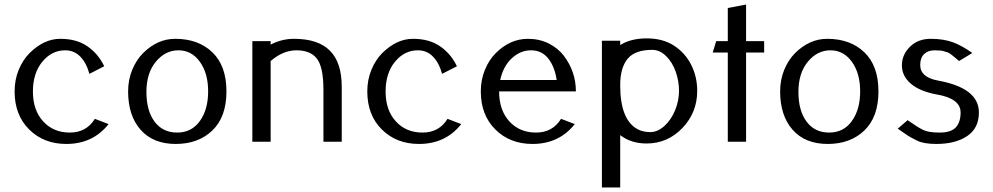

<svg xmlns="http://www.w3.org/2000/svg" viewBox="-20 -620 4343 840"><path d="M455.1 -77.1Q386.2 9.8 270 9.8Q171.4 9.8 107.7 -53.5Q43.9 -116.7 43.9 -220.2Q43.9 -271 62 -314.9Q80.1 -358.4 109.4 -387.7Q172.4 -450.2 243.9 -450.2Q315.4 -450.2 362.8 -417.2Q410.2 -384.3 436 -330.1L371.1 -296.9Q358.4 -344.2 331.5 -372.1Q304.7 -399.9 265.1 -399.9Q206.5 -399.9 165.3 -350.1Q124 -300.3 124 -219.2Q124 -138.2 168.7 -89.1Q213.4 -40 285.6 -40Q357.9 -40 395 -100.1Z M854.5 -90.6Q890.6 -141.1 890.6 -220.2Q890.6 -299.3 854.5 -349.6Q818.4 -399.9 760.7 -399.9Q703.1 -399.9 661.9 -350.1Q620.6 -300.3 620.6 -218Q620.6 -135.7 656.2 -87.9Q691.9 -40 755.1 -40Q818.4 -40 854.5 -90.6ZM540.5 -220.2Q540.5 -271 558.6 -314.9Q576.7 -358.4 606 -387.7Q668.9 -450.2 746.6 -450.2Q847.7 -450.2 909.2 -391.1Q970.7 -332 970.7 -220.2Q970.7 -108.4 909.2 -49.3Q847.7 9.8 748.8 9.8Q649.9 9.8 595.2 -52.2Q540.5 -114.3 540.5 -220.2Z M1164.1 -353V0H1084V-439.9H1164.1V-424.8Q1212.4 -450.2 1266.1 -450.2Q1371.6 -450.2 1423.3 -398.4Q1475.1 -346.7 1475.1 -240.2V0H1395V-228Q1395 -330.6 1363.8 -366.7Q1335.4 -399.9 1276.9 -399.9Q1218.3 -399.9 1164.1 -353Z M1998 -77.1Q1929.2 9.8 1813 9.8Q1714.4 9.8 1650.6 -53.5Q1586.9 -116.7 1586.9 -220.2Q1586.9 -271 1605 -314.9Q1623 -358.4 1652.3 -387.7Q1715.3 -450.2 1786.9 -450.2Q1858.4 -450.2 1905.8 -417.2Q1953.1 -384.3 1979 -330.1L1914.1 -296.9Q1901.4 -344.2 1874.5 -372.1Q1847.7 -399.9 1808.1 -399.9Q1749.5 -399.9 1708.3 -350.1Q1667 -300.3 1667 -219.2Q1667 -138.2 1711.7 -89.1Q1756.3 -40 1828.6 -40Q1900.9 -40 1938 -100.1Z M2494.6 -77.1Q2425.8 9.8 2309.6 9.8Q2210.9 9.8 2147.2 -53.5Q2083.5 -116.7 2083.5 -220.2Q2083.5 -271 2101.6 -314.9Q2119.6 -358.4 2148.9 -387.7Q2211.9 -450.2 2289.6 -450.2Q2339.8 -450.2 2380.9 -429.7Q2421.4 -409.2 2446.8 -376Q2499.5 -306.2 2499.5 -220.2H2163.6Q2163.6 -138.2 2208.3 -89.1Q2252.9 -40 2325.2 -40Q2397.5 -40 2434.6 -100.1ZM2168.5 -270H2415.5Q2406.7 -328.6 2378.4 -364.3Q2350.1 -399.9 2303.2 -399.9Q2256.3 -399.9 2218.8 -364.7Q2181.2 -329.6 2168.5 -270Z M2693.4 -28.8V200.2H2613.3V-441.9H2693.4V-422.9Q2739.7 -452.1 2809.6 -452.1Q2879.4 -452.1 2928.2 -420.7Q2977.1 -389.2 3003.7 -336.9Q3030.3 -284.7 3030.3 -222.2Q3030.3 -127.9 2965.6 -60.1Q2900.9 7.8 2808.6 7.8Q2740.7 7.8 2693.4 -28.8ZM2693.4 -248V-246.1Q2693.4 -95.7 2769.5 -54.7Q2793 -42 2825.2 -42Q2857.4 -42 2887.2 -69.3Q2917 -96.7 2933.8 -138.2Q2950.7 -179.7 2950.7 -222.4Q2950.7 -265.1 2936.3 -306.2Q2921.9 -347.2 2894.3 -374.5Q2866.7 -401.9 2833.5 -401.9Q2757.8 -401.9 2725.6 -362.5Q2693.4 -323.2 2693.4 -248Z M3244.1 -390.1V0H3164.1V-390.1H3098.1L3113.3 -439.9H3164.1V-585L3244.1 -600.1V-439.9H3323.2V-390.1Z M3707 -90.6Q3743.2 -141.1 3743.2 -220.2Q3743.2 -299.3 3707 -349.6Q3670.9 -399.9 3613.3 -399.9Q3555.7 -399.9 3514.4 -350.1Q3473.1 -300.3 3473.1 -218Q3473.1 -135.7 3508.8 -87.9Q3544.4 -40 3607.7 -40Q3670.9 -40 3707 -90.6ZM3393.1 -220.2Q3393.1 -271 3411.1 -314.9Q3429.2 -358.4 3458.5 -387.7Q3521.5 -450.2 3599.1 -450.2Q3700.2 -450.2 3761.7 -391.1Q3823.2 -332 3823.2 -220.2Q3823.2 -108.4 3761.7 -49.3Q3700.2 9.8 3601.3 9.8Q3502.4 9.8 3447.8 -52.2Q3393.1 -114.3 3393.1 -220.2Z M4233.9 -388.2 4175.8 -353Q4135.7 -388.2 4126.7 -390.6Q4117.7 -393.1 4108.9 -396Q4097.7 -399.9 4068.8 -399.9Q4040 -399.9 4022.9 -383.3Q4005.9 -366.7 4005.9 -335.9Q4005.9 -281.2 4085.9 -267.1Q4262.7 -234.4 4262.7 -127.9Q4262.7 -59.1 4211.4 -24.7Q4160.2 9.8 4076.7 9.8Q4021 9.8 3991.7 -4.9Q3962.4 -19.5 3950 -27.8Q3937.5 -36.1 3907.7 -57.1L3950.7 -94.2Q3995.1 -63 4018.8 -51.5Q4042.5 -40 4091.3 -40Q4140.1 -40 4161.4 -62.5Q4182.6 -85 4182.6 -127.9Q4182.6 -189.5 4076.7 -207Q4003.4 -220.7 3964.6 -254.2Q3925.8 -287.6 3925.8 -334Q3925.8 -380.4 3960.9 -415.3Q3996.1 -450.2 4051.8 -450.2Q4107.4 -450.2 4148.2 -435.3Q4189 -420.4 4233.9 -388.2Z"/></svg>

Font: Pfennig
Style: Medium
Weight: 500
Version: Version 20120410 ; ttfautohint (v0.8)